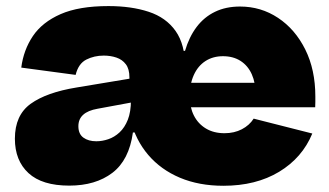

<svg xmlns="http://www.w3.org/2000/svg" viewBox="-20 -599 1084 632"><path d="M715.5 12.5Q635 12.5 572.2 -14Q509.5 -40.5 468 -89Q426.5 -137.5 410 -203.5L452.5 -431.5H589Q602.5 -477.5 627.2 -510.2Q652 -543 687.8 -560.2Q723.5 -577.5 770 -577.5Q839 -577.5 895.2 -540.2Q951.5 -503 984.8 -436.2Q1018 -369.5 1018 -281.5Q1018 -273 1018 -264Q1018 -255 1017.5 -246H820Q821 -255.5 821.2 -265.8Q821.5 -276 821.5 -287.5Q821.5 -326 808.8 -354.5Q796 -383 771.8 -398.5Q747.5 -414 714 -414Q681 -414 656.2 -398Q631.5 -382 618 -352.2Q604.5 -322.5 604.5 -281.5Q604.5 -246 618.2 -218.8Q632 -191.5 657.8 -176Q683.5 -160.5 719 -160.5Q751 -160.5 776 -173.5Q801 -186.5 815 -208.5L1008 -159.5Q975 -79.5 898.8 -33.5Q822.5 12.5 715.5 12.5ZM208 12Q118.5 12 73.8 -29.2Q29 -70.5 29 -142.5Q29 -220 81.2 -257.5Q133.5 -295 232 -311L433.5 -344.5V-265.5L301 -241Q269.5 -235.5 253.8 -221.2Q238 -207 238 -183.5Q238 -158 254.5 -146Q271 -134 297 -134Q316.5 -134 336.5 -140.8Q356.5 -147.5 373.5 -163.2Q390.5 -179 400.8 -205Q411 -231 411 -269L451.5 -163H417.5Q405 -72 349.8 -30Q294.5 12 208 12ZM606 -207.5 418 -209.5 411 -269 406 -303.5V-344.5Q406 -372 394.2 -387.5Q382.5 -403 363.2 -409.5Q344 -416 321.5 -416Q290 -416 264 -402.8Q238 -389.5 229 -352.5L50 -376.5Q57.5 -434.5 88.2 -480.2Q119 -526 179.5 -552.5Q240 -579 337 -579Q412.5 -579 469.5 -560.2Q526.5 -541.5 558 -497Q589.5 -452.5 589.5 -376.5ZM527 -246V-326.5H874L880.5 -246Z"/></svg>

Font: Hepta Slab ExtraLight ExtraBold
Style: Regular
Weight: 800
Version: Version 1.102